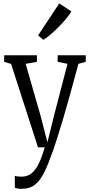

<svg xmlns="http://www.w3.org/2000/svg" viewBox="-20 -884 541 1152"><path d="M109 249Q97 249 85.8 247Q74.5 245 69 242V170.5Q74.5 173.5 87 174.8Q99.5 176 110 176Q128.5 176 146 169.5Q163.5 163 181 145Q198.5 127 215.2 92Q232 57 248.5 0H208L46.5 -500.5L5 -513V-552.5H201.5V-513L134 -501L223 -191L264.5 -30L304.5 -191.5L385 -501L326 -513V-552.5H494.5V-513L450.5 -501Q421 -391 398.5 -310Q376 -229 359 -172Q342 -115 330.2 -77.8Q318.5 -40.5 311 -18.2Q303.5 4 299.5 16Q273 92 248.5 144Q224 196 191.8 222.5Q159.5 249 109 249ZM239.5 -645.5 208.5 -671.5 335.5 -863.5 408 -815.5Q399.5 -799 379.2 -774.5Q359 -750 333.8 -724.2Q308.5 -698.5 283.5 -677Q258.5 -655.5 240.5 -645.5Z"/></svg>

Font: Merriweather 24pt SemiCondensed Light
Style: Regular
Weight: 300
Width: 4
Designer: Eben Sorkin
Foundry: Eben Sorkin
Version: Version 2.100